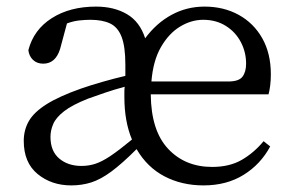

<svg xmlns="http://www.w3.org/2000/svg" viewBox="-20 -548 892 582"><path d="M227 -45Q249 -45 269 -51.5Q289 -58 314.5 -75Q340 -92 380 -125Q357 -180 357 -254Q357 -262 357 -270Q357 -278 358 -285Q328 -277 298.5 -267Q269 -257 247 -249Q199 -230 174.5 -211Q150 -192 141.5 -172.5Q133 -153 133 -133Q133 -90 159.5 -67.5Q186 -45 227 -45ZM439 -301H672Q704 -301 715 -315.5Q726 -330 726 -355Q726 -390 710 -420.5Q694 -451 664.5 -469.5Q635 -488 596 -488Q560 -488 526 -467.5Q492 -447 468 -405.5Q444 -364 439 -301ZM794 -262H437Q438 -152 489.5 -97Q541 -42 623 -42Q676 -42 713 -63.5Q750 -85 779 -120L799 -104Q770 -50 718.5 -18Q667 14 597 14Q531 14 478.5 -13.5Q426 -41 394 -96Q350 -52 317.5 -28Q285 -4 256.5 5Q228 14 196 14Q136 14 94 -20.5Q52 -55 52 -121Q52 -154 67.5 -181Q83 -208 121 -232Q159 -256 227 -280Q256 -290 291 -300Q326 -310 360 -318V-352Q360 -407 348.5 -436.5Q337 -466 313.5 -477Q290 -488 254 -488Q238 -488 220 -486Q202 -484 183 -477L162 -399Q148 -355 111 -355Q92 -355 80 -366.5Q68 -378 66 -396Q82 -458 137 -493Q192 -528 271 -528Q326 -528 365 -505Q404 -482 420 -432Q454 -478 500 -503Q546 -528 600 -528Q658 -528 703.5 -503Q749 -478 775 -432Q801 -386 801 -323Q801 -304 799 -288.5Q797 -273 794 -262Z"/></svg>

Font: Shippori Mincho TTF
Style: Regular
Weight: 400
Version: Version 2.100